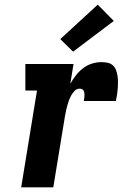

<svg xmlns="http://www.w3.org/2000/svg" viewBox="-20 -805 540 825"><path d="M71 0 139 -416H89V-530H296L282 -445Q293 -464 306 -481Q319 -498 336.5 -511.5Q354 -525 374.5 -531.5Q395 -538 415 -538Q429 -538 442 -535.5Q455 -533 464.5 -524.5Q474 -516 478.5 -504Q483 -492 485 -479Q487 -466 487 -452.5Q487 -439 486 -425.5Q485 -412 483 -398.5Q481 -385 478 -371H340Q341 -377 342 -382.5Q343 -388 343 -393.5Q343 -399 342.5 -404.5Q342 -410 339.5 -415Q337 -420 332 -422Q327 -424 322 -424Q310 -424 301 -415Q292 -406 286 -395Q280 -384 276 -373Q272 -362 269 -351Q266 -340 263.5 -328.5Q261 -317 259 -305L209 0ZM294 -583 239 -637 400 -785 469 -715Z"/></svg>

Font: Iosevka Slab Heavy
Style: Italic
Weight: 900
Italic angle: -9°
Monospace: yes
Designer: Belleve Invis
Foundry: Belleve Invis
Version: Version 11.1.0; ttfautohint (v1.8.3)